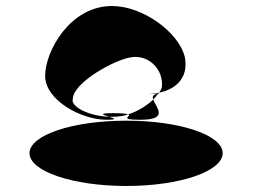

<svg xmlns="http://www.w3.org/2000/svg" viewBox="-20 -862 843 638"><path d="M78 -353C78 -293 221 -244 400 -244C578 -244 720 -293 720 -353C720 -413 578 -461 400 -461C221 -461 78 -413 78 -353ZM130 -610C130 -529 250 -464 334 -464C373 -464 359 -469 343 -474C275 -476 213 -508 222 -534C224 -588 362 -665 418 -672C476 -680 524 -630 518 -572C516 -566 513 -560 509 -554C569 -567 607 -607 594 -673C574 -754 456 -842 352 -842C212 -842 130 -691 130 -610ZM343 -474H362C377 -475 392 -477 406 -482C401 -484 387 -486 356 -486C302 -486 324 -480 343 -474ZM406 -482C420 -476 370 -464 446 -464C544 -464 498 -506 489 -531C468 -511 438 -492 406 -482ZM464 -550H506C507 -551 508 -553 509 -554C495 -551 480 -550 464 -550ZM489 -531C495 -537 500 -544 505 -550C487 -548 486 -541 489 -531ZM506 -550H514Z"/></svg>

Font: Ampere
Style: Regular
Weight: 400
Version: Version 1